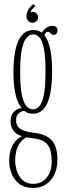

<svg xmlns="http://www.w3.org/2000/svg" viewBox="-20 -674 318 943"><path d="M142.5 249Q100.5 249 74.5 228.8Q48.5 208.5 36.8 178Q25 147.5 25 116Q25 89.5 30.5 69Q36 48.5 45.2 33.8Q54.5 19 65.5 9.5Q76.5 0 87.5 -5Q82 -6.5 72.8 -10.8Q63.5 -15 54.2 -23.5Q45 -32 38.5 -45.5Q32 -59 32 -77.5Q32 -99.5 40.8 -113.8Q49.5 -128 61 -135.2Q72.5 -142.5 81.5 -142.5Q83 -142.5 85.5 -142.5Q88 -142.5 88.5 -141.5Q80 -149.5 72.2 -164.5Q64.5 -179.5 58.5 -201.5Q52.5 -223.5 49.2 -251.8Q46 -280 46 -314Q46 -374 53.2 -415Q60.5 -456 73.8 -480.5Q87 -505 105 -515.8Q123 -526.5 144.5 -526.5Q177.5 -526.5 197.5 -501.8Q217.5 -477 226.8 -432Q236 -387 236 -325.5Q236 -272.5 230 -233Q224 -193.5 212.2 -167.2Q200.5 -141 182.8 -128.2Q165 -115.5 141.5 -115.5Q122.5 -115.5 112.5 -121.2Q102.5 -127 101.5 -128Q101 -128.5 99.8 -128.8Q98.5 -129 96.5 -129Q86 -129 72.5 -117.8Q59 -106.5 59 -84.5Q59 -56 78 -42Q97 -28 145.5 -22Q207 -15.5 234.5 15.8Q262 47 262 107.5Q262 141.5 253 167.8Q244 194 228 212.2Q212 230.5 190.2 239.8Q168.5 249 142.5 249ZM142.5 229Q185.5 229 209.8 197.8Q234 166.5 234 120.5Q234 62.5 214.5 37.8Q195 13 157 7.5Q143.5 5.5 134.2 4Q125 2.5 119.2 1.5Q113.5 0.5 110 0Q89 11.5 76.8 30Q64.5 48.5 59.5 70.2Q54.5 92 54.5 113.5Q54.5 139.5 63.2 166.2Q72 193 91.5 211Q111 229 142.5 229ZM141.5 -137Q159 -137 173 -152Q187 -167 195.2 -207.2Q203.5 -247.5 203.5 -323.5Q203.5 -397 195.5 -436Q187.5 -475 174 -490Q160.5 -505 143.5 -505Q126.5 -505 111.8 -490Q97 -475 88 -435Q79 -395 79 -320Q79 -245.5 87.8 -206Q96.5 -166.5 110.8 -151.8Q125 -137 141.5 -137ZM181.5 -498Q184.5 -519 201.8 -533Q219 -547 236.5 -547Q250.5 -547 256.5 -540.8Q262.5 -534.5 262.5 -524Q262.5 -515.5 257.5 -509Q252.5 -502.5 243 -502.5Q236 -502.5 232.2 -506.5Q228.5 -510.5 225.2 -514.2Q222 -518 215.5 -518Q209 -518 203.5 -511.2Q198 -504.5 198 -496.5ZM144.5 -654 153.5 -642.5Q146 -638.5 138.2 -629Q130.5 -619.5 130 -612.5Q133.5 -615.5 140.5 -615.5Q152 -615.5 159.5 -607.8Q167 -600 167 -589Q167 -577.5 159 -570Q151 -562.5 139.5 -562.5Q126 -562.5 118 -571.8Q110 -581 110 -593.5Q110 -607.5 115.2 -619.2Q120.5 -631 128.5 -639.8Q136.5 -648.5 144.5 -654Z"/></svg>

Font: Imbue 48pt Thin
Style: Regular
Weight: 250
Designer: Tyler Finck
Foundry: Etcetera Type Company
Version: Version 1.102